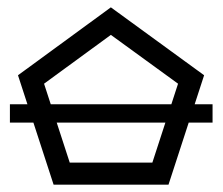

<svg xmlns="http://www.w3.org/2000/svg" viewBox="-20 -504 607 523"><path d="M7 -220H559V-170H7ZM282 -484 536 -299 439 -1H126L29 -299ZM100 -276 170 -61H395L465 -276L282 -409Z"/></svg>

Font: Astronomicon
Style: Regular
Weight: 400
Version: Version 1.1